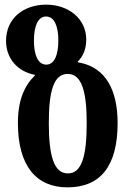

<svg xmlns="http://www.w3.org/2000/svg" viewBox="-20 -793 564 826"><path d="M270 13C412 13 486 -78 486 -264C486 -409 432 -499 330 -522C325 -523 319 -524 315 -525L314 -527C338 -552 351 -582 351 -623C351 -713 274 -773 179 -773C81 -773 6 -714 6 -617C6 -541 56 -485 130 -471V-468C86 -426 57 -363 57 -264C57 -78 137 13 270 13ZM179 -515C142 -515 126 -559 126 -618C126 -678 142 -722 178 -722C215 -722 231 -678 231 -618C231 -559 215 -515 179 -515ZM272 -47C212 -47 190 -122 190 -264C190 -401 211 -475 271 -475C331 -475 353 -401 353 -264C353 -122 332 -47 272 -47Z"/></svg>

Font: Noto Serif Georgian ExtraCondensed Bold
Style: Regular
Weight: 700
Width: 2
Designer: Monotype Design Team, Akaki Razmadze
Foundry: Google LLC
Version: Version 2.003